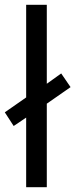

<svg xmlns="http://www.w3.org/2000/svg" viewBox="-33 -780 314 800"><path d="M76 0H162V-348L261 -417L222 -474L162 -431V-760H76V-374L-13 -312L24 -255L76 -290Z"/></svg>

Font: Noto Sans Lao Looped SemiCondensed
Style: Regular
Weight: 400
Width: 4
Designer: Mark Frömberg, Ben Mitchell
Foundry: The Fontpad Ltd
Version: Version 1.002